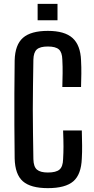

<svg xmlns="http://www.w3.org/2000/svg" viewBox="-20 -967 485 995"><path d="M228 8Q139 8 98.5 -27.5Q58 -63 56 -146Q55 -238 54.5 -319Q54 -400 54.5 -481Q55 -562 56 -654Q58 -735 99 -771Q140 -807 228 -807Q315 -807 356 -770Q397 -733 400 -654Q402 -618 401.5 -585Q401 -552 400 -516H303Q304 -554 304.5 -587.5Q305 -621 303 -658Q302 -696 285 -711Q268 -726 228 -726Q188 -726 171 -711Q154 -696 153 -658Q152 -585 151 -522Q150 -459 150 -399.5Q150 -340 151 -277Q152 -214 153 -142Q154 -103 171.5 -88Q189 -73 228 -73Q270 -73 288 -88Q306 -103 307 -142Q309 -175 309 -207.5Q309 -240 307 -291H404Q405 -249 405.5 -214Q406 -179 404 -146Q401 -63 360 -27.5Q319 8 228 8ZM175 -862V-947H278V-862Z"/></svg>

Font: Big Shoulders Text SemiBold
Style: Regular
Weight: 600
Designer: Patric King
Foundry: XO Type Co
Version: Version 1.000; ttfautohint (v1.8.2)